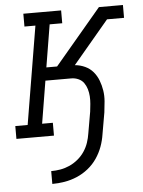

<svg xmlns="http://www.w3.org/2000/svg" viewBox="-53 -572 610 820"><g transform="rotate(-5 252.5 -162.5)"><path d="M138 205V150Q158 150 178 146.5Q198 143 217 134.5Q236 126 253 112Q270 98 282 80Q294 62 300.5 42.5Q307 23 310 3L326 -89Q328 -105 329.5 -121.5Q331 -138 330 -154Q329 -170 324.5 -185Q320 -200 311.5 -212Q303 -224 288.5 -230.5Q274 -237 258 -237H147L117 -55H163V0H2V-55H55L125 -475H78V-530H240V-475H186L156 -293H202L402 -530H460L456 -503L460 -530H505V-475H432L278 -292Q301 -290 321.5 -280.5Q342 -271 356 -254.5Q370 -238 378 -217Q386 -196 389.5 -173.5Q393 -151 391 -127Q389 -103 386 -80L370 12Q366 39 356.5 65Q347 91 331 114.5Q315 138 292.5 156Q270 174 244 185Q218 196 191 200.5Q164 205 138 205Z"/></g></svg>

Font: Iosevka Slab Light Oblique
Style: Regular
Weight: 300
Italic angle: -9°
Monospace: yes
Designer: Belleve Invis
Foundry: Belleve Invis
Version: Version 11.1.1; ttfautohint (v1.8.3)